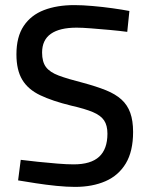

<svg xmlns="http://www.w3.org/2000/svg" viewBox="-20 -719 583 749"><path d="M272.7 10.1Q241.4 10.1 200.5 6.1Q159.6 2 119.8 -4.2Q80 -10.4 50.6 -15.3L60.9 -95.5Q90.2 -91.8 128.4 -87.8Q166.6 -83.8 204 -80.8Q241.4 -77.8 267.4 -77.8Q334.5 -77.8 366.8 -107.6Q399.1 -137.4 399.1 -197.5Q399.1 -229.7 386.1 -249.2Q373.1 -268.7 342.1 -281.8Q311.2 -294.8 257.3 -307Q184.3 -324.9 136.9 -347.5Q89.4 -370.1 66.8 -407.9Q44.1 -445.7 44.1 -506.8Q44.1 -575.5 72.5 -617.8Q100.8 -660.1 151.5 -679.6Q202.2 -699.1 270.1 -699.1Q301.3 -699.1 340.9 -695.6Q380.5 -692.2 419 -686.8Q457.5 -681.4 484.8 -676.2L476.4 -594.7Q446.8 -598.7 408.5 -602.2Q370.2 -605.7 335 -608.4Q299.9 -611.1 278.9 -611.1Q212.7 -611.1 178.5 -587.1Q144.2 -563.1 144.2 -513.8Q144.2 -477.9 159.2 -457.6Q174.3 -437.3 208.9 -424.3Q243.5 -411.3 302.7 -396.3Q355.8 -382 393.2 -367Q430.6 -351.9 453.9 -330.7Q477.2 -309.5 488.2 -278.8Q499.2 -248.1 499.2 -204.3Q499.2 -128.8 470.8 -81.5Q442.4 -34.3 391.4 -12.1Q340.5 10.1 272.7 10.1Z"/></svg>

Font: Titillium Web SemiBold
Style: Regular
Weight: 600
Designer: Mohamed Gaber, Accademia di Belle Arti di Urbino
Foundry: Kief Type Foundry, Accademia di Belle Arti di Urbino
Version: Version 3.000; ttfautohint (v1.8.4)